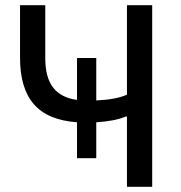

<svg xmlns="http://www.w3.org/2000/svg" viewBox="-20 -718 695 738"><path d="M468 -270H463Q442 -261 413 -255.5Q384 -250 350 -248V-110H276V-248Q164 -256 110.5 -317Q57 -378 57 -496V-698H154V-495Q154 -420 184.5 -381Q215 -342 276 -334V-495H350V-332Q424 -335 468 -354V-698H565V0H468Z"/></svg>

Font: IBM Plex Sans Text
Style: Regular
Weight: 450
Designer: Mike Abbink, Paul van der Laan, Pieter van Rosmalen
Foundry: Bold Monday
Version: Version 3.005